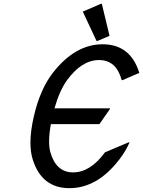

<svg xmlns="http://www.w3.org/2000/svg" viewBox="-20 -980 753 1010"><path d="M661.6 -231.4Q642.1 -185.5 607.4 -140.6Q491.7 9.8 345.2 9.8Q199.7 9.8 152.3 -140.6Q140.1 -179.2 140.1 -229.5Q140.1 -291 158.2 -368.7Q191.4 -511.2 257.8 -596.7Q375 -747.1 520 -747.1Q666 -747.1 712.9 -596.7L625 -558.6H620.1Q591.8 -664.1 501 -664.1Q410.2 -664.1 333 -558.6Q293.5 -504.4 266.6 -410.2H558.6L557.6 -405.3L502.9 -327.1H247.6Q238.3 -275.4 238.3 -236.3Q238.3 -202.6 245.1 -178.7Q275.4 -73.2 364.7 -73.2Q455.1 -73.2 532.2 -178.7L656.7 -231.4ZM510.7 -960H515.6L556.2 -791.5L492.7 -764.6H487.8L415.5 -918.9Z"/></svg>

Font: Nova Script
Style: Regular
Weight: 400
Italic angle: -13°
Version: Version 2.001